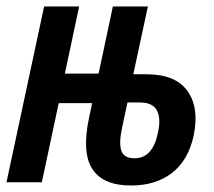

<svg xmlns="http://www.w3.org/2000/svg" viewBox="-25 -562 661 592"><path d="M379 10Q293 10 260 -40.5Q227 -91 249 -196L259 -244H156L104 0H-5L111 -542H219L175 -335H279L323 -542H431L386 -333H427Q516 -333 553 -281.5Q590 -230 572 -143Q555 -67 505 -28.5Q455 10 379 10ZM352 -171Q341 -121 349 -97.5Q357 -74 390 -74Q446 -74 462 -153Q472 -198 458.5 -222Q445 -246 407 -246H368Z"/></svg>

Font: Noto Sans ExtraCondensed SemiBold
Style: Italic
Weight: 600
Width: 2
Italic angle: -12°
Designer: Monotype Design Team
Foundry: Monotype Imaging Inc.
Version: Version 2.013; ttfautohint (v1.8.4.7-5d5b)